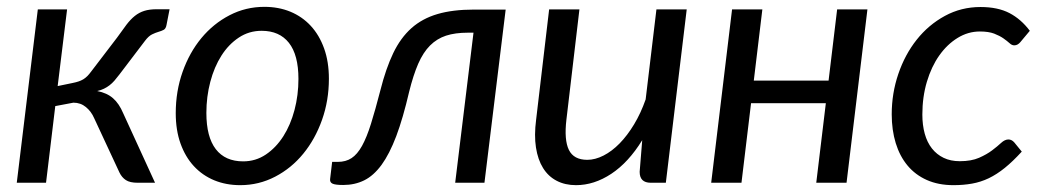

<svg xmlns="http://www.w3.org/2000/svg" viewBox="-20 -534 3051 561"><path d="M322 -424Q337.5 -446 349.5 -461.8Q361.5 -477.5 374 -487.5Q386.5 -497.5 401.5 -502.2Q416.5 -507 438 -507H475.5L466.5 -461Q464.5 -450 458.2 -446.8Q452 -443.5 443.2 -441Q434.5 -438.5 424.2 -433.5Q414 -428.5 403.5 -414.5L329 -316.5Q321.5 -306.5 314.5 -298.5Q307.5 -290.5 300 -284.8Q292.5 -279 283.8 -274.8Q275 -270.5 264 -268Q292.5 -262.5 310.2 -247Q328 -231.5 340 -203L433 0H382.5Q359.5 0 347.8 -7.8Q336 -15.5 329 -30L255 -189Q246.5 -208.5 231 -221.2Q215.5 -234 194.5 -234L141.5 -224L114.5 0H29L90.5 -506.5H176L148.5 -282.5L192 -291.5Q202 -293.5 209.5 -296Q217 -298.5 223.2 -302.2Q229.5 -306 235 -311.5Q240.5 -317 246 -324.5Z M690.5 -62.5Q727 -62.5 756.8 -82.5Q786.5 -102.5 807.8 -135.8Q829 -169 840.5 -212.5Q852 -256 852 -303.5Q852 -373.5 824.2 -408.8Q796.5 -444 744.5 -444Q707.5 -444 677.8 -424.2Q648 -404.5 627 -371.5Q606 -338.5 594.5 -295Q583 -251.5 583 -204Q583 -134 610.5 -98.2Q638 -62.5 690.5 -62.5ZM682 7Q640.5 7 606 -7.2Q571.5 -21.5 546.5 -48.5Q521.5 -75.5 507.5 -114.5Q493.5 -153.5 493.5 -203.5Q493.5 -267.5 513.5 -324Q533.5 -380.5 568.5 -422.8Q603.5 -465 650.8 -489.5Q698 -514 752.5 -514Q794 -514 828.5 -499.8Q863 -485.5 888 -458.5Q913 -431.5 927 -392.5Q941 -353.5 941 -304Q941 -240.5 921 -184Q901 -127.5 866.2 -85Q831.5 -42.5 784 -17.8Q736.5 7 682 7Z M1091.5 -270.5Q1107.5 -334 1129 -378.8Q1150.5 -423.5 1182.2 -451.8Q1214 -480 1258.5 -493Q1303 -506 1364.5 -506H1457.5L1395.5 0H1310L1363.5 -438.5H1347Q1310 -438.5 1283.2 -429.8Q1256.5 -421 1236.5 -401Q1216.5 -381 1202 -347.8Q1187.5 -314.5 1175.5 -266Q1157.5 -188.5 1137.8 -136.2Q1118 -84 1094.8 -52.2Q1071.5 -20.5 1044 -7Q1016.5 6.5 983 6.5Q960.5 6.5 952 2.8Q943.5 -1 944.5 -10.5L950.5 -61H967Q990.5 -61 1007.2 -72Q1024 -83 1037.8 -107.8Q1051.5 -132.5 1064 -172.5Q1076.5 -212.5 1091.5 -270.5Z M1986.5 -506.5 1925.5 0H1881.5Q1849 0 1849 -32L1856.5 -124.5Q1816.5 -59.5 1766.2 -26.2Q1716 7 1663 7Q1631 7 1606.5 -5.8Q1582 -18.5 1566.8 -43Q1551.5 -67.5 1546 -103Q1540.5 -138.5 1546.5 -184.5L1584.5 -506.5H1673L1635 -184.5Q1628 -125 1642.2 -96Q1656.5 -67 1696 -67Q1719 -67 1743.5 -79.5Q1768 -92 1790.5 -115Q1813 -138 1832.8 -170.8Q1852.5 -203.5 1866.5 -243.5L1898 -506.5Z M2514.5 -506.5 2453.5 0H2365L2393 -232.5H2174.5L2146.5 0H2058L2119 -506.5H2207.5L2182.5 -298.5H2401L2426 -506.5Z M2965.5 -91Q2939.5 -62.5 2916 -43.5Q2892.5 -24.5 2869 -13.2Q2845.5 -2 2820.2 2.5Q2795 7 2766 7Q2722 7 2688.2 -8Q2654.5 -23 2631.8 -50.2Q2609 -77.5 2597.2 -115.8Q2585.5 -154 2585.5 -200Q2585.5 -261.5 2604.8 -318Q2624 -374.5 2658.5 -418Q2693 -461.5 2740.8 -487.5Q2788.5 -513.5 2845 -513.5Q2895.5 -513.5 2929.5 -495.8Q2963.5 -478 2989 -444L2961 -410.5Q2957.5 -406.5 2953.2 -404Q2949 -401.5 2943.5 -401.5Q2936.5 -401.5 2929.8 -407.8Q2923 -414 2912 -421.8Q2901 -429.5 2884.8 -435.8Q2868.5 -442 2843 -442Q2808.5 -442 2778 -423.2Q2747.5 -404.5 2724.5 -372Q2701.5 -339.5 2688.2 -295Q2675 -250.5 2675 -199.5Q2675 -168.5 2682 -143.2Q2689 -118 2703 -100.2Q2717 -82.5 2737.2 -72.8Q2757.5 -63 2784.5 -63Q2818 -63 2840.8 -73Q2863.5 -83 2879 -94.8Q2894.5 -106.5 2905.2 -116.5Q2916 -126.5 2926.5 -126.5Q2936 -126.5 2943.5 -118L2965.5 -91Z"/></svg>

Font: Lato 2
Style: Italic
Weight: 400
Italic angle: -7°
Designer: Lukasz Dziedzic with Adam Twardoch and Botio Nikoltchev
Foundry: tyPoland Lukasz Dziedzic
Version: Version 2.015; 2015-08-06; http://www.latofonts.com/